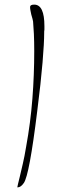

<svg xmlns="http://www.w3.org/2000/svg" viewBox="-20 -699 278 830"><path d="M56 111Q55 111 55 110Q55 107 66 63Q71 41 78.5 9.5Q86 -22 93 -65Q112 -169 120 -272Q128 -375 128 -478Q128 -520 126.5 -552Q125 -584 123 -606Q122 -610 120.5 -617.5Q119 -625 115 -637Q113 -647 111.5 -654.5Q110 -662 110 -669Q110 -679 128 -679Q172 -679 172 -586V-571Q171 -566 171 -562.5Q171 -559 171 -557Q171 -514 164 -429.5Q157 -345 141 -219Q107 58 83 92Q70 111 56 111Z"/></svg>

Font: Ruthie
Style: Regular
Weight: 400
Designer: Robert E. Leuschke
Foundry: Robert E. Leuschke
Version: Version 1.012